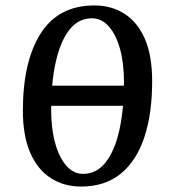

<svg xmlns="http://www.w3.org/2000/svg" viewBox="-20 -672 629 705"><path d="M277.5 13Q215.5 13 167.3 -17.5Q119 -48 91.5 -110Q64 -172 64 -266Q64 -446 129.3 -549Q194.6 -652 326.9 -652Q388.9 -652 436.9 -621.5Q485 -591 511.9 -529.5Q538.7 -468 538.7 -374Q538.7 -254 509.8 -167.5Q480.9 -81 423.1 -34Q365.3 13 277.5 13ZM285.2 -33.6Q334.7 -33.6 368.3 -76.4Q401.8 -119.3 418.5 -195.3Q435.2 -271.4 435.2 -370.8Q435.2 -439.8 420.7 -492.4Q406.2 -544.9 379.6 -574.8Q353.1 -604.8 317.4 -604.8Q267.9 -604.8 234.9 -562.8Q201.9 -520.8 184.9 -445Q167.8 -369.1 167.8 -268.9Q167.8 -200.3 182.5 -147Q197.1 -93.8 223.5 -63.7Q249.8 -33.6 285.2 -33.6ZM144.2 -283.5Q139.2 -283.5 137.3 -286.9Q135.4 -290.3 135.4 -301.8Q135.4 -323.8 141.1 -340.6Q146.9 -357.4 158.6 -357.4H467.3Q472.5 -357.4 474.3 -354Q476.1 -350.6 476.1 -339.1Q476.1 -316.4 470.4 -299.9Q464.6 -283.5 452.9 -283.5Z"/></svg>

Font: Briem Hand Thin
Style: Regular
Weight: 100
Designer: Gunnlaugur SE Briem, Eben Sorkin
Foundry: Sorkin Type Co.
Version: Version 1.003